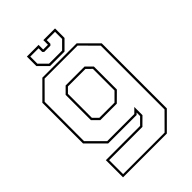

<svg xmlns="http://www.w3.org/2000/svg" viewBox="-254 -802 1114 1114"><g transform="rotate(-45 302.5 -245.0)"><path d="M80 200V59H361L401.5 18.5V-10L391.5 0H158L55 -103V-437L158 -540H439.5L542.5 -437V97L439.5 200ZM93.5 187H434L529 91.5V-431.5L434 -527H163.5L68.5 -431.5V-108.5L163.5 -13.5H386L415 -42.5V24.5L366.5 72.5H93.5ZM221.5 -128 183 -166.5V-374L221.5 -412.5H376.5L415 -374V-185.5L357 -128ZM227 -141.5H351.5L401.5 -191.5V-368.5L370.5 -399H227L196.5 -368.5V-172ZM237 -556 181 -612V-690H277V-652H316V-690H412V-612L356 -556ZM243 -570H350L398 -618V-676H330V-646L322 -638H271L263 -646V-676H195V-618Z"/></g></svg>

Font: Tourney Thin Thin
Style: Regular
Weight: 250
Version: Version 1.015